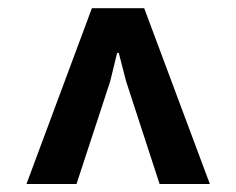

<svg xmlns="http://www.w3.org/2000/svg" viewBox="-20 -747 576 468"><path d="M44.5 -298.5 204 -727H331.5L491.5 -298.5H369L287.5 -548.5L269.5 -618H265.5L248.5 -548.5L166.5 -298.5Z"/></svg>

Font: Spline Sans Medium
Style: Regular
Weight: 500
Designer: Eben Sorkin, Mirko Velimirovic
Foundry: Sorkin Type
Version: Version 1.000; ttfautohint (v1.8.3)